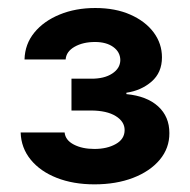

<svg xmlns="http://www.w3.org/2000/svg" viewBox="-20 -826 482 487"><path d="M219.5 -358.4Q166 -358.4 124.1 -374.8Q82.2 -391.2 57.9 -421Q33.5 -450.9 32.4 -490H143.9Q145.8 -470.5 167.1 -459.4Q188.5 -448.2 219.5 -448.2Q251.7 -448.2 273.9 -460.8Q296.1 -473.3 296.1 -496.1Q296.1 -517.7 273.5 -531.6Q251 -545.5 211.1 -545.7H161.3V-626.4H211.1Q244.4 -626.1 264.6 -639.4Q284.9 -652.6 285.2 -673.6Q284.9 -694.2 267.2 -706.9Q249.6 -719.5 221.1 -719.5Q190.5 -719.5 169.2 -707.4Q147.9 -695.2 146.5 -675.2H42.2Q43.2 -714.2 67.1 -743.4Q91 -772.6 131.3 -789.1Q171.6 -805.7 221.7 -805.7Q272.8 -805.7 310.8 -788.8Q348.9 -771.9 369.9 -743.6Q390.8 -715.3 390.8 -680.5Q390.8 -641.9 364.4 -619Q338 -596.2 300.6 -590.8V-587.3Q352.5 -582.3 381.1 -556.2Q409.7 -530.1 409.6 -488.5Q409.9 -450.3 385.2 -420.8Q360.5 -391.4 317.6 -374.9Q274.6 -358.4 219.5 -358.4Z"/></svg>

Font: GitLab Sans
Style: Regular
Weight: 400
Designer: Rasmus Andersson
Foundry: Modifications by GitLab B.V., manufactured by rsms
Version: Version 4.000;git-c8fb6b7